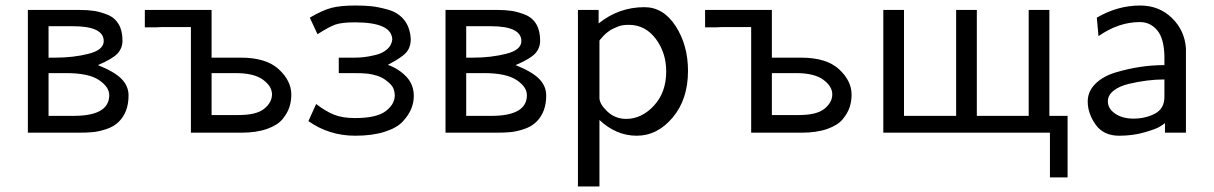

<svg xmlns="http://www.w3.org/2000/svg" viewBox="-20 -481 4399 696"><path d="M81 0V-445H268Q298 -445 321 -441.5Q344 -438 370 -427.5Q396 -417 410 -393.5Q424 -370 424 -334Q424 -306 405.5 -286.5Q387 -267 335 -245Q395 -221 420.5 -195Q446 -169 446 -135Q446 -75 411 -40Q393 -22 365.5 -13Q338 -4 316.5 -2Q295 0 262 0ZM156 -61H247Q376 -61 376 -136Q376 -166 338.5 -191Q301 -216 220 -216H156ZM156 -272H180Q246 -272 301 -286Q356 -300 356 -332Q356 -386 244 -386H156Z M505 -382V-445H747V-272H853Q945 -272 990.5 -230Q1036 -188 1036 -138Q1036 -114 1029 -92.5Q1022 -71 1004 -49Q986 -27 947.5 -13.5Q909 0 854 0H672V-383H569L547 -382ZM747 -64H845Q910 -64 938 -87Q966 -110 966 -139Q966 -168 933.5 -192Q901 -216 834 -216H747Z M1098 -42 1126 -104Q1161 -77 1191.5 -65Q1222 -53 1267 -53Q1345 -53 1378 -78Q1411 -103 1411 -135Q1411 -147 1406 -160.5Q1401 -174 1377 -191.5Q1353 -209 1312 -214Q1299 -216 1255 -216H1208V-272H1265Q1282 -272 1300 -274Q1318 -276 1342.5 -282Q1367 -288 1383.5 -302.5Q1400 -317 1402 -338Q1400 -400 1267 -400Q1219 -400 1196 -392Q1173 -384 1131 -357L1103 -417Q1149 -444 1181.5 -452.5Q1214 -461 1268 -461Q1301 -461 1325.5 -458.5Q1350 -456 1385 -446.5Q1420 -437 1441.5 -413Q1463 -389 1468 -351Q1468 -349 1468.5 -345Q1469 -341 1469 -339Q1469 -320 1462 -305Q1455 -290 1438.5 -278Q1422 -266 1414 -261.5Q1406 -257 1386 -246Q1425 -232 1452.5 -203.5Q1480 -175 1480 -133Q1480 -109 1470.5 -86Q1461 -63 1439.5 -40Q1418 -17 1373.5 -3Q1329 11 1268 11Q1173 11 1098 -42Z M1595 0V-445H1782Q1812 -445 1835 -441.5Q1858 -438 1884 -427.5Q1910 -417 1924 -393.5Q1938 -370 1938 -334Q1938 -306 1919.5 -286.5Q1901 -267 1849 -245Q1909 -221 1934.5 -195Q1960 -169 1960 -135Q1960 -75 1925 -40Q1907 -22 1879.5 -13Q1852 -4 1830.5 -2Q1809 0 1776 0ZM1670 -61H1761Q1890 -61 1890 -136Q1890 -166 1852.5 -191Q1815 -216 1734 -216H1670ZM1670 -272H1694Q1760 -272 1815 -286Q1870 -300 1870 -332Q1870 -386 1758 -386H1670Z M2075 195V-445H2150V-396Q2223 -455 2316 -455Q2385 -455 2429.5 -386Q2474 -317 2474 -224Q2474 -121 2418.5 -55Q2363 11 2288 11Q2214 11 2153 -46V195ZM2153 -126Q2153 -104 2181.5 -77Q2210 -50 2250 -50Q2306 -50 2350.5 -98Q2395 -146 2395 -222Q2395 -290 2357 -340.5Q2319 -391 2259 -391Q2248 -391 2238 -389.5Q2228 -388 2219.5 -384.5Q2211 -381 2203.5 -377.5Q2196 -374 2189.5 -369.5Q2183 -365 2178 -361Q2173 -357 2168.5 -352Q2164 -347 2161.5 -344Q2159 -341 2156 -338L2153 -334Z M2536 -382V-445H2778V-272H2884Q2976 -272 3021.5 -230Q3067 -188 3067 -138Q3067 -114 3060 -92.5Q3053 -71 3035 -49Q3017 -27 2978.5 -13.5Q2940 0 2885 0H2703V-383H2600L2578 -382ZM2778 -64H2876Q2941 -64 2969 -87Q2997 -110 2997 -139Q2997 -168 2964.5 -192Q2932 -216 2865 -216H2778Z M3182 0V-445H3257V-61H3446V-445H3521V-61H3709V-445H3784V-61H3850V162H3786V0Z M3923 -113Q3923 -150 3951 -177.5Q3979 -205 4024.5 -218.5Q4070 -232 4113.5 -238.5Q4157 -245 4201 -245V-279Q4199 -343 4175 -371Q4150 -401 4112 -401Q4035 -401 3962 -350L3956 -417Q4031 -461 4113 -461Q4182 -461 4228.5 -415.5Q4275 -370 4279 -305V0H4203V-35Q4199 -31 4184.5 -22Q4170 -13 4128 -1Q4086 11 4037 11Q3980 11 3951.5 -29.5Q3923 -70 3923 -113ZM3996 -114Q3996 -87 4022.5 -69Q4049 -51 4089 -51Q4132 -51 4166.5 -69Q4201 -87 4201 -130V-193Q4170 -193 4138 -189Q4106 -185 4072 -177Q4038 -169 4017 -152.5Q3996 -136 3996 -114Z"/></svg>

Font: CMU Sans Serif
Style: Medium
Weight: 500
Version: Version 0.7.0